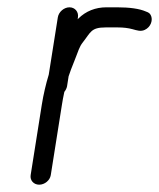

<svg xmlns="http://www.w3.org/2000/svg" viewBox="-20 -503 435 525"><path d="M113.3 -298.9C105.6 -273.7 98.7 -244.4 94.3 -216.6L63.8 -24.1C61.6 -9.8 72.1 2 87.2 2C102.2 2 116.5 -9.8 118.8 -24L149.2 -215.8C151 -227.6 153.1 -238.7 155.4 -249.2L155.5 -249.5L155.9 -251.8C158.6 -254.8 162.4 -261.5 163.3 -266.9L167.6 -294.4C170.8 -304.3 176.5 -319.7 184.3 -338.8C194.3 -363.2 196.2 -374.3 206.6 -387.4C228 -414.5 228.6 -428 268.3 -428H302.7C317.4 -428 330.6 -426.4 342.3 -423.2C355.1 -419.7 364.8 -416.2 375.8 -421.3C391.9 -428.8 397.7 -446.2 393.6 -458.3C391.4 -464.4 388.7 -468.5 378.5 -471.7C361.3 -479.2 334.6 -483 300.2 -483H271C241.3 -483 214.8 -472.8 194 -452C193.3 -451.3 193.1 -451.1 192.3 -450.3L193.1 -455.5C195.5 -470.5 185 -483 170 -483C155 -483 140.5 -470.5 138.1 -455.5Z"/></svg>

Font: MewTooHand
Style: BdWideIta
Weight: 400
Designer: Mew Too, Robert Jablonski
Version: Version 0.77